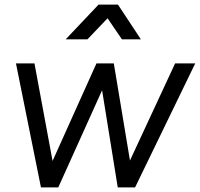

<svg xmlns="http://www.w3.org/2000/svg" viewBox="-20 -810 864 830"><path d="M157 0 49 -536H129L216 -67H186L397 -536H472L550 -67H519L737 -536H824L564 0H489L415 -459H439L232 0ZM264 -640 406 -790H490L589 -640H507L445 -731L358 -640Z"/></svg>

Font: Plus Jakarta Sans
Style: Italic
Weight: 400
Italic angle: -8°
Designer: Gumpita Rahayu
Foundry: Tokotype
Version: Version 2.006